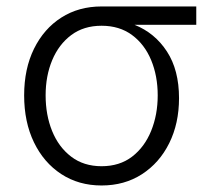

<svg xmlns="http://www.w3.org/2000/svg" viewBox="-20 -566 651 598"><path d="M296.4 11.7Q225.1 11.7 170.7 -23.9Q116.2 -59.6 85.7 -122.8Q55.2 -186 55.2 -269Q55.2 -351.6 85.9 -414.1Q116.7 -476.6 170.9 -511.2Q225.1 -545.9 296.4 -545.9H591.3V-488.8H398.9Q462.4 -463.4 500 -405.5Q537.6 -347.7 537.6 -260.3Q537.6 -181.6 507.1 -120.1Q476.6 -58.6 422.1 -23.4Q367.7 11.7 296.4 11.7ZM296.4 -485.8Q240.7 -485.8 201.9 -456.8Q163.1 -427.7 142.6 -378.7Q122.1 -329.6 122.1 -269Q122.1 -208 142.3 -158Q162.6 -107.9 201.7 -78.1Q240.7 -48.3 296.4 -48.3Q352.5 -48.3 391.4 -78.1Q430.2 -107.9 450.7 -158.2Q471.2 -208.5 471.2 -269Q471.2 -329.6 450.7 -378.9Q430.2 -428.2 391.1 -457Q352.1 -485.8 296.4 -485.8Z"/></svg>

Font: Inter Light
Style: Regular
Weight: 300
Designer: Rasmus Andersson
Foundry: rsms
Version: Version 4.000;git-a52131595